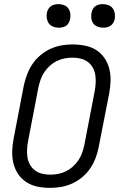

<svg xmlns="http://www.w3.org/2000/svg" viewBox="-20 -897 590 929"><path d="M222 12Q191 12 161.5 6Q132 0 108 -15.5Q84 -31 68 -54.5Q52 -78 45 -106.5Q38 -135 39 -165.5Q40 -196 46 -227L96 -487Q102 -513 112 -539Q122 -565 138 -588.5Q154 -612 177 -631Q200 -650 226 -661.5Q252 -673 278.5 -677.5Q305 -682 331 -682Q362 -682 392 -676Q422 -670 446 -654.5Q470 -639 486 -615.5Q502 -592 509 -563.5Q516 -535 515 -504.5Q514 -474 508 -443L457 -183Q452 -157 442 -131Q432 -105 416 -81.5Q400 -58 377 -39Q354 -20 328 -8.5Q302 3 275 7.5Q248 12 222 12ZM223 -52Q242 -52 261 -55.5Q280 -59 298.5 -68Q317 -77 332.5 -91Q348 -105 359.5 -122Q371 -139 377.5 -158Q384 -177 388 -195L438 -455Q442 -476 443 -496Q444 -516 441 -535Q438 -554 428.5 -570.5Q419 -587 404 -598Q389 -609 370 -613.5Q351 -618 331 -618Q312 -618 293 -614.5Q274 -611 255.5 -602Q237 -593 221.5 -579Q206 -565 194.5 -548Q183 -531 176.5 -512Q170 -493 166 -475L116 -215Q112 -194 111 -174Q110 -154 113 -135Q116 -116 125.5 -99.5Q135 -83 150 -72Q165 -61 184 -56.5Q203 -52 223 -52ZM479 -763Q465 -763 452 -768Q439 -773 431.5 -783.5Q424 -794 422 -808Q420 -822 423 -836Q425 -845 429.5 -853.5Q434 -862 442 -867.5Q450 -873 459.5 -875Q469 -877 478 -877Q492 -877 505 -872Q518 -867 525.5 -856.5Q533 -846 535.5 -832Q538 -818 535 -804Q533 -795 528 -786.5Q523 -778 515 -772.5Q507 -767 497.5 -765Q488 -763 479 -763ZM264 -763Q250 -763 237 -768Q224 -773 216.5 -783.5Q209 -794 206.5 -808Q204 -822 207 -836Q209 -845 214 -853.5Q219 -862 227 -867.5Q235 -873 244.5 -875Q254 -877 263 -877Q277 -877 290 -872Q303 -867 310.5 -856.5Q318 -846 320 -832Q322 -818 319 -804Q317 -795 312.5 -786.5Q308 -778 300 -772.5Q292 -767 282.5 -765Q273 -763 264 -763Z"/></svg>

Font: Lode Term
Style: Italic
Weight: 400
Italic angle: -11°
Monospace: yes
Designer: Belleve Invis
Foundry: Belleve Invis
Version: Version 29.2.0